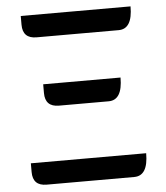

<svg xmlns="http://www.w3.org/2000/svg" viewBox="-53 -784 718 831"><g transform="rotate(-5 306.5 -368.5)"><path d="M116 0Q56 0 56 -60V-98H557Q557 0 497 0ZM199 -336Q139 -336 139 -396V-434H475Q475 -336 415 -336ZM128 -639Q68 -639 68 -699V-737H545Q545 -639 485 -639Z"/></g></svg>

Font: Swei Half Moon CJK TC
Style: Medium
Weight: 500
Version: Version 2.125